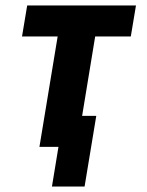

<svg xmlns="http://www.w3.org/2000/svg" viewBox="-20 -540 540 706"><path d="M171 146 195 0H125L192 -406H61L80 -520H480L461 -406H330L282 -114H334L291 146Z"/></svg>

Font: Iosevka Heavy Oblique
Style: Regular
Weight: 900
Italic angle: -9°
Monospace: yes
Designer: Belleve Invis
Foundry: Belleve Invis
Version: Version 32.5.0; ttfautohint (v1.8.4)